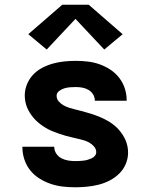

<svg xmlns="http://www.w3.org/2000/svg" viewBox="-20 -786 640 814"><path d="M299 8Q272 8 246 5Q220 2 195 -6.5Q170 -15 147.5 -29Q125 -43 108.5 -63.5Q92 -84 83.5 -109.5Q75 -135 75 -161Q75 -162 75 -162.5Q75 -163 75 -164H210Q210 -164 210 -163.5Q210 -163 210 -163Q210 -148 218.5 -135Q227 -122 240.5 -115Q254 -108 269 -105.5Q284 -103 299 -103Q308 -103 316.5 -103.5Q325 -104 334 -105Q343 -106 351.5 -108.5Q360 -111 368 -114.5Q376 -118 382 -125Q388 -132 388 -141Q388 -154 379 -164.5Q370 -175 358.5 -181.5Q347 -188 334.5 -191.5Q322 -195 309 -198Q296 -201 283.5 -204Q271 -207 258 -210.5Q245 -214 232.5 -218.5Q220 -223 208 -227.5Q196 -232 184.5 -238Q173 -244 162 -251.5Q151 -259 141 -267.5Q131 -276 122.5 -286Q114 -296 107 -307Q100 -318 95 -330Q90 -342 87.5 -355Q85 -368 85 -381Q85 -406 94.5 -429Q104 -452 120.5 -469.5Q137 -487 159 -498.5Q181 -510 204.5 -516.5Q228 -523 252.5 -525.5Q277 -528 301 -528Q327 -528 352.5 -525Q378 -522 402 -513.5Q426 -505 447.5 -491Q469 -477 485 -456.5Q501 -436 509 -411.5Q517 -387 517 -362Q517 -361 517 -360.5Q517 -360 517 -359H382Q382 -359 382 -359.5Q382 -360 382 -360Q382 -374 374.5 -386Q367 -398 355 -405Q343 -412 329 -414.5Q315 -417 301 -417Q289 -417 276.5 -416Q264 -415 252.5 -411.5Q241 -408 230.5 -400Q220 -392 220 -380Q220 -366 229 -356Q238 -346 249.5 -339.5Q261 -333 273.5 -329Q286 -325 299 -322Q312 -319 324.5 -315.5Q337 -312 349.5 -308.5Q362 -305 374.5 -301Q387 -297 399 -292Q411 -287 423 -281Q435 -275 446 -268Q457 -261 467 -252.5Q477 -244 485.5 -234Q494 -224 501 -213Q508 -202 513 -190Q518 -178 520.5 -165Q523 -152 523 -139Q523 -114 513 -90.5Q503 -67 485 -49.5Q467 -32 444.5 -20.5Q422 -9 398 -3Q374 3 349 5.5Q324 8 299 8ZM178 -576 100 -641 244 -766H356L500 -641L422 -576L300 -706Z"/></svg>

Font: Iosevka SS04 Heavy Extended
Style: Regular
Weight: 900
Width: 7
Monospace: yes
Designer: Belleve Invis
Foundry: Belleve Invis
Version: Version 19.0.0; ttfautohint (v1.8.4)